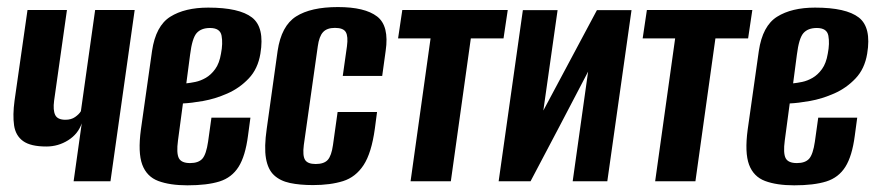

<svg xmlns="http://www.w3.org/2000/svg" viewBox="-20 -524 2530 555"><path d="M192.8 0 216.3 -167.5Q205.7 -136.6 177 -118.6Q148.3 -100.5 114 -100.5Q68.5 -100.5 46.8 -116.2Q25.1 -131.8 20.7 -161.6Q16.4 -191.4 22 -232.8L59.5 -495H173.5L136.4 -232.9Q132.8 -205.8 139.5 -191.8Q146.2 -177.8 169.1 -177.8Q185.9 -177.8 197.2 -185.8Q208.6 -193.8 213.8 -202.5L255 -495H369.3L299.3 0Z M521.7 11.7Q471.2 11.7 437.7 -0.8Q404.2 -13.3 391.2 -48.1Q378.3 -83 387.3 -149.6L419.5 -376.8Q430.2 -449.2 472.2 -475.6Q514.2 -502 582 -502Q671.7 -502 708.5 -473.4Q745.3 -444.8 732.7 -369Q725.5 -325 699 -297.2Q672.6 -269.3 637.4 -253.8Q602.1 -238.3 567.3 -232.1Q532.5 -226 508.8 -225L494.5 -118Q489.6 -81.5 496.9 -67Q504.2 -52.6 529.5 -52.6Q553.7 -52.6 565 -65.3Q576.2 -78.1 581.5 -114.5L591.2 -183.9H703.9L696.9 -131.9Q689.2 -72.7 669.6 -41.7Q650 -10.6 614.3 0.6Q578.6 11.7 521.7 11.7ZM518.6 -283.1Q529.6 -284.1 544.7 -287.2Q559.8 -290.3 574.9 -299Q590 -307.7 602.1 -324.4Q614.2 -341.1 618.8 -369Q624.6 -398.4 620.5 -420.7Q616.4 -443.1 587.1 -443.1Q561.5 -443.1 548.4 -428.3Q535.4 -413.5 529.5 -366Z M884.7 11Q846.6 11 818.3 5Q790 -1 772.2 -17.5Q754.4 -34 748.8 -66.4Q743.3 -98.7 751 -151.7L782.5 -376.8Q793.2 -449.2 835.8 -476.4Q878.5 -503.6 956.7 -503.6Q1034.6 -503.6 1070 -476.4Q1105.5 -449.2 1094.8 -376.8L1084.8 -304.5H970.8L982.9 -390.1Q986.8 -418.9 979.6 -431.1Q972.5 -443.4 948.2 -443.4Q925 -443.4 913.8 -431.1Q902.5 -418.9 898.6 -390.1L858.2 -104.7Q854.3 -74 861.8 -61.9Q869.3 -49.9 892.5 -49.9Q916.7 -49.9 927.5 -61.9Q938.2 -74 942.5 -104.7L955.9 -200.3H1069.9L1063.6 -152.4Q1053.9 -81.6 1031 -46.8Q1008.2 -12 971.7 -0.5Q935.1 11 884.7 11Z M1166.8 0 1224.6 -413H1130.7L1142.9 -495H1447.7L1435.5 -413H1341L1283.2 0Z M1421.4 0 1491.4 -494.7H1591.8L1550.6 -204.5L1705.5 -494.7H1805.5L1735.5 0H1635.4L1680 -317Q1638.2 -237.5 1597.1 -158.5Q1556 -79.6 1513.6 0Z M1873.8 0 1931.6 -413H1837.7L1849.9 -495H2154.7L2142.5 -413H2048L1990.2 0Z M2275.7 11.7Q2225.2 11.7 2191.7 -0.8Q2158.2 -13.3 2145.2 -48.1Q2132.3 -83 2141.3 -149.6L2173.5 -376.8Q2184.2 -449.2 2226.2 -475.6Q2268.2 -502 2336 -502Q2425.7 -502 2462.5 -473.4Q2499.3 -444.8 2486.7 -369Q2479.5 -325 2453 -297.2Q2426.6 -269.3 2391.4 -253.8Q2356.1 -238.3 2321.3 -232.1Q2286.5 -226 2262.8 -225L2248.5 -118Q2243.6 -81.5 2250.9 -67Q2258.2 -52.6 2283.5 -52.6Q2307.7 -52.6 2319 -65.3Q2330.2 -78.1 2335.5 -114.5L2345.2 -183.9H2457.9L2450.9 -131.9Q2443.2 -72.7 2423.6 -41.7Q2404 -10.6 2368.3 0.6Q2332.6 11.7 2275.7 11.7ZM2272.6 -283.1Q2283.6 -284.1 2298.7 -287.2Q2313.8 -290.3 2328.9 -299Q2344 -307.7 2356.1 -324.4Q2368.2 -341.1 2372.8 -369Q2378.6 -398.4 2374.5 -420.7Q2370.4 -443.1 2341.1 -443.1Q2315.5 -443.1 2302.4 -428.3Q2289.4 -413.5 2283.5 -366Z"/></svg>

Font: Alumni Sans SC Thin
Style: Italic
Weight: 100
Italic angle: -8°
Designer: Robert E. Leuschke
Foundry: Robert E. Leuschke
Version: Version 1.016